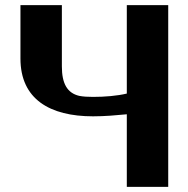

<svg xmlns="http://www.w3.org/2000/svg" viewBox="-20 -731 735 751"><path d="M60 -502C60 -343 175 -276 344 -276C390 -276 434 -280 476 -284V0H638V-711H476V-365C438 -356 390 -352 344 -352C324 -352 305 -353 290 -356C243 -367 222 -404 222 -471V-711H60Z"/></svg>

Font: Aerodynamic
Style: Bd
Weight: 500
Designer: Google
Version: Version 2.000980; 2014